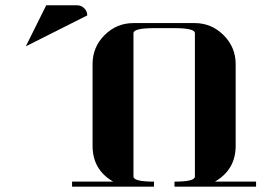

<svg xmlns="http://www.w3.org/2000/svg" viewBox="-20 -702 983 722"><path d="M77.1 -527.8 153.8 -682.1H270Q285.6 -682.1 296.9 -670.9Q308.1 -659.7 308.1 -644ZM251 0V-19H405.8Q328.1 -63.5 328.1 -153.8V-460.9Q328.1 -524.9 373 -569.8Q418.5 -615.2 481.9 -615.2H711.9Q775.4 -615.2 820.8 -569.8Q866.2 -524.4 866.2 -460.9V-153.8Q866.2 -64 788.1 -19H942.9V0H636.2V-19Q712.9 -19 712.9 -38.1V-577.1Q712.9 -596.2 636.2 -596.2H559.1Q481.9 -596.2 481.9 -577.1V-38.1Q481.9 -19 559.1 -19V0Z"/></svg>

Font: Hjet
Style: Regular
Weight: 400
Designer: T. Christopher White
Version: Version 1.2